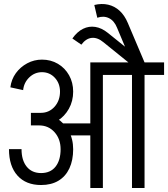

<svg xmlns="http://www.w3.org/2000/svg" viewBox="-20 -943 843 963"><path d="M281 -483Q281 -525 255 -553Q229 -581 190 -581V-644Q235 -644 270.5 -623Q306 -602 326.5 -565.5Q347 -529 347 -483ZM96 -491 32 -505Q37 -545 59.5 -576Q82 -607 116.5 -625.5Q151 -644 191 -644V-581Q154 -581 127 -555Q100 -529 96 -491ZM274 -264V-324H490V-264ZM284 -194Q284 -246 253.5 -280Q223 -314 176 -314V-374Q225 -374 263.5 -350.5Q302 -327 324.5 -286.5Q347 -246 347 -194ZM186 -15Q110 -15 67.5 -62.5Q25 -110 25 -195H88Q88 -139 114 -107Q140 -75 186 -75ZM186 -15V-75Q233 -75 258.5 -107Q284 -139 284 -195H347Q347 -139 328 -98.5Q309 -58 273 -36.5Q237 -15 186 -15ZM135 -314V-377H186V-314ZM185 -314V-377Q226 -377 253.5 -407.5Q281 -438 281 -484H347Q347 -436 325.5 -397.5Q304 -359 267.5 -336.5Q231 -314 185 -314ZM433 0V-630H496V0ZM455 -567V-630H594V-567ZM642 0V-620H705V0ZM544 -567V-630H803V-567ZM624 -630 499 -731 521 -778 705 -630ZM388 -719 343 -750Q367 -784 396.5 -798.5Q426 -813 458 -808Q490 -803 521 -778L499 -731Q469 -756 440 -753Q411 -750 388 -719ZM640 -630 567 -804 621 -828 705 -630ZM567 -804Q553 -839 526.5 -852Q500 -865 468 -854L453 -918Q490 -927 522.5 -919.5Q555 -912 580 -889Q605 -866 621 -828Z"/></svg>

Font: Akshar Light Light
Style: Regular
Weight: 300
Version: Version 1.100